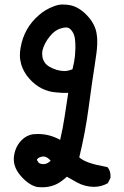

<svg xmlns="http://www.w3.org/2000/svg" viewBox="-20 -793 540 834"><path d="M145.5 -210.9Q195.3 -210.9 241.2 -185.5Q252.9 -234.4 260.7 -286.1L276.4 -389.6Q273.4 -389.6 270.5 -389.6Q267.6 -389.6 262.7 -389.6Q257.8 -389.6 251 -389.6Q238.3 -390.6 224.6 -391.6Q156.2 -396.5 107.4 -451.2Q83 -478.5 72.3 -512.7Q66.4 -534.2 66.4 -551.8Q66.4 -569.3 69.3 -585Q84 -671.9 149.4 -727.5Q176.8 -752 213.9 -765.6Q233.4 -773.4 251.5 -773.4Q269.5 -773.4 284.2 -770.5Q324.2 -762.7 359.9 -724.1Q395.5 -685.5 400.4 -641.6Q402.3 -628.9 402.3 -619.6Q402.3 -610.4 402.3 -599.6Q401.4 -571.3 390.6 -504.4Q379.9 -437.5 365.2 -327.1Q350.6 -216.8 324.2 -109.4Q339.8 -95.7 368.2 -85.9Q396.5 -76.2 445.3 -67.4L448.2 -65.4Q460 -50.8 460 -29.3Q460 -26.4 460 -20.5L448.2 2.9Q419.9 18.6 388.7 18.6Q349.6 18.6 313.5 -1L270.5 -25.4Q239.3 2.9 214.4 11.7Q189.5 20.5 164.1 20.5Q151.4 20.5 142.6 19.5Q108.4 12.7 74.2 -24.4Q40 -61.5 40 -100.6Q40 -104.5 40 -107.4Q43.9 -153.3 73.2 -183.6Q95.7 -206.1 124 -210Q133.8 -210.9 145.5 -210.9ZM200.2 -94.7Q184.6 -113.3 168 -113.3Q163.1 -113.3 155.3 -110.8Q147.5 -108.4 144.5 -104.5Q140.6 -101.6 140.6 -99.6Q140.6 -97.7 142.6 -94.2Q144.5 -90.8 147.5 -86.9Q154.3 -80.1 169.4 -80.1Q184.6 -80.1 200.2 -94.7ZM294.9 -492.2Q303.7 -528.3 305.7 -551.3Q307.6 -574.2 307.6 -585Q307.6 -606.4 305.7 -623Q302.7 -649.4 286.1 -666Q277.3 -673.8 266.6 -673.8Q255.9 -673.8 239.3 -668Q210 -657.2 184.6 -619.1Q163.1 -585 163.1 -560.5Q163.1 -544.9 168 -533.2Q172.9 -521.5 179.2 -515.1Q185.5 -508.8 193.4 -503.9Q208 -495.1 225.6 -489.7Q243.2 -484.4 259.3 -484.4Q275.4 -484.4 294.9 -492.2Z"/></svg>

Font: JasonHandwriting2
Style: SemiBold
Weight: 600
Version: Version 1.04.7